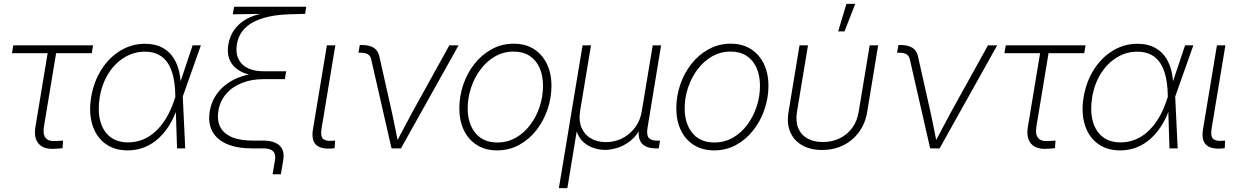

<svg xmlns="http://www.w3.org/2000/svg" viewBox="-20 -762 6367 986"><path d="M261.2 2Q204.6 5.9 178.7 -23.7Q152.8 -53.2 161.6 -108.4L224.6 -488.8H41.5L48.3 -529.3H458L451.2 -488.8H268.1L205.6 -111.3Q199.2 -71.8 214.8 -53.2Q230.5 -34.7 268.6 -38.1Q276.9 -38.1 285.9 -38.8Q294.9 -39.6 303.7 -40L301.3 -1Q292 0 282 0.7Q272 1.5 261.2 2Z M635.7 10.3Q566.4 10.3 519.8 -24.9Q473.1 -60.1 454.1 -121.8Q435.1 -183.6 448.2 -263.7Q461.9 -343.8 501.2 -405.3Q540.5 -466.8 598.4 -502Q656.2 -537.1 724.6 -537.1Q771 -537.1 805.2 -521.5Q839.4 -505.9 861.8 -477.3Q884.3 -448.7 895.8 -410.2Q907.2 -371.6 908.2 -325.2H922.4L918.5 -267.6L931.2 0H889.2L879.9 -284.7Q878.4 -332 869.1 -371.1Q859.9 -410.2 841.6 -438.2Q823.2 -466.3 794.2 -481.4Q765.1 -496.6 723.1 -496.6Q667.5 -496.6 618.9 -467Q570.3 -437.5 537.1 -385Q503.9 -332.5 492.2 -263.2Q481 -194.3 494.6 -141.8Q508.3 -89.4 544.7 -60.1Q581.1 -30.8 637.7 -30.8Q677.7 -30.8 713.4 -45.2Q749 -59.6 778.8 -87.2Q808.6 -114.7 832.3 -153.6Q856 -192.4 872.6 -240.7L969.2 -529.3H1011.7L917.5 -263.2L902.3 -202.1H888.7Q872.1 -154.3 847.2 -115.2Q822.3 -76.2 790 -47.9Q757.8 -19.5 719 -4.6Q680.2 10.3 635.7 10.3Z M1379.9 132.8 1392.1 60.5Q1395.5 40 1390.1 26.6Q1384.8 13.2 1369.9 6.6Q1355 0 1329.1 0H1273.4Q1196.8 0 1144.8 -22.7Q1092.8 -45.4 1070.1 -87.9Q1047.4 -130.4 1057.1 -189.9Q1064 -231.9 1084 -265.1Q1104 -298.3 1133.8 -322.5Q1163.6 -346.7 1200 -361.8Q1236.3 -377 1275.9 -382.3L1275.4 -376Q1245.1 -380.9 1220 -393.3Q1194.8 -405.8 1177.7 -425.3Q1160.6 -444.8 1153.8 -471.4Q1147 -498 1152.3 -532.2Q1160.2 -578.1 1184.6 -611.1Q1209 -644 1246.6 -664.6Q1284.2 -685.1 1331.1 -693.4V-690.9L1175.3 -688.5L1182.1 -727.5H1552.7L1546.9 -690.9L1464.4 -688.5Q1346.2 -684.6 1277.3 -646.5Q1208.5 -608.4 1196.8 -535.2Q1186 -471.2 1222.4 -433.6Q1258.8 -396 1335 -396H1449.7L1442.9 -355.5H1332.5Q1271 -355.5 1221.7 -335.7Q1172.4 -315.9 1141.1 -279.5Q1109.9 -243.2 1101.6 -193.4Q1089.4 -120.1 1134.3 -80.1Q1179.2 -40 1279.3 -40H1332Q1388.2 -40 1415.5 -14.6Q1442.9 10.7 1434.6 60.5L1422.4 132.8Z M1678.2 1Q1625 3.9 1601.8 -19.8Q1578.6 -43.5 1586.9 -96.7L1658.7 -529.3H1702.1L1631.3 -101.6Q1625 -63 1638.7 -49.6Q1652.3 -36.1 1687 -39.1Q1691.4 -39.6 1694.3 -39.6Q1697.3 -39.6 1700.7 -40L1698.7 -1Q1694.3 -0.5 1689 0Q1683.6 0.5 1678.2 1Z M1990.7 0 1886.2 -457.5Q1881.8 -475.6 1868.9 -483.4Q1856 -491.2 1832.5 -491.2H1820.8L1827.6 -530.8H1838.9Q1877.9 -530.8 1899.9 -516.4Q1921.9 -502 1928.2 -472.2L1993.2 -182.6Q2002 -144 2009.5 -104.5Q2017.1 -64.9 2024.9 -26.4H2012.7Q2033.7 -64.9 2054 -104.2Q2074.2 -143.6 2095.7 -182.6L2287.6 -529.3H2335L2039.1 0Z M2532.7 10.3Q2473.1 10.3 2429.4 -17.1Q2385.7 -44.4 2362.3 -93Q2338.9 -141.6 2338.9 -205.6Q2338.9 -267.6 2358.9 -326.9Q2378.9 -386.2 2416.3 -433.6Q2453.6 -481 2505.1 -509.3Q2556.6 -537.6 2618.7 -537.6Q2678.2 -537.6 2721.4 -510.3Q2764.6 -482.9 2788.3 -434.3Q2812 -385.7 2812 -321.3Q2812 -259.3 2791.7 -200Q2771.5 -140.6 2734.4 -93.3Q2697.3 -45.9 2646 -17.8Q2594.7 10.3 2532.7 10.3ZM2533.7 -30.3Q2586.9 -30.3 2630.1 -55.4Q2673.3 -80.6 2704.3 -122.6Q2735.4 -164.6 2752 -216.3Q2768.6 -268.1 2768.6 -321.3Q2768.6 -374 2751 -413.6Q2733.4 -453.1 2699.7 -475.1Q2666 -497.1 2617.7 -497.1Q2565.4 -497.1 2522.2 -472.2Q2479 -447.3 2447.8 -405.5Q2416.5 -363.8 2399.2 -311.8Q2381.8 -259.8 2381.8 -205.6Q2381.8 -127 2421.6 -78.6Q2461.4 -30.3 2533.7 -30.3Z M2850.1 204.1 2971.7 -529.3H3015.1L2959 -191.4Q2951.2 -142.6 2966.1 -106.9Q2981 -71.3 3013.7 -51.8Q3046.4 -32.2 3091.8 -32.2Q3137.7 -32.2 3176.3 -52Q3214.8 -71.8 3241.5 -107.4Q3268.1 -143.1 3275.9 -191.4L3332 -529.3H3375L3305.2 -105Q3299.3 -69.3 3311.5 -54.4Q3323.7 -39.6 3356.9 -39.6H3369.6L3362.8 0H3349.6Q3297.4 0 3275.6 -25.9Q3253.9 -51.8 3262.2 -105L3274.4 -176.8H3292.5Q3283.7 -124 3261.2 -88.6Q3238.8 -53.2 3208.7 -32Q3178.7 -10.7 3146.7 -1.5Q3114.7 7.8 3087.4 7.8Q3059.6 7.8 3030 -1.5Q3000.5 -10.7 2976.6 -32Q2952.6 -53.2 2941.2 -88.6Q2929.7 -124 2938.5 -176.8H2956.5L2893.6 204.1Z M3647 10.3Q3587.4 10.3 3543.7 -17.1Q3500 -44.4 3476.6 -93Q3453.1 -141.6 3453.1 -205.6Q3453.1 -267.6 3473.1 -326.9Q3493.2 -386.2 3530.5 -433.6Q3567.9 -481 3619.4 -509.3Q3670.9 -537.6 3732.9 -537.6Q3792.5 -537.6 3835.7 -510.3Q3878.9 -482.9 3902.6 -434.3Q3926.3 -385.7 3926.3 -321.3Q3926.3 -259.3 3906 -200Q3885.7 -140.6 3848.6 -93.3Q3811.5 -45.9 3760.3 -17.8Q3709 10.3 3647 10.3ZM3647.9 -30.3Q3701.2 -30.3 3744.4 -55.4Q3787.6 -80.6 3818.6 -122.6Q3849.6 -164.6 3866.2 -216.3Q3882.8 -268.1 3882.8 -321.3Q3882.8 -374 3865.2 -413.6Q3847.7 -453.1 3814 -475.1Q3780.3 -497.1 3731.9 -497.1Q3679.7 -497.1 3636.5 -472.2Q3593.3 -447.3 3562 -405.5Q3530.8 -363.8 3513.4 -311.8Q3496.1 -259.8 3496.1 -205.6Q3496.1 -127 3535.9 -78.6Q3575.7 -30.3 3647.9 -30.3Z M4201.2 8.3Q4142.1 8.3 4099.9 -15.6Q4057.6 -39.6 4038.6 -83.3Q4019.5 -127 4029.3 -186L4085.9 -529.3H4129.4L4072.8 -187.5Q4064.9 -139.6 4079.1 -104.7Q4093.3 -69.8 4126 -51.3Q4158.7 -32.7 4205.6 -32.7Q4252.9 -32.7 4291.5 -51.3Q4330.1 -69.8 4356 -104.7Q4381.8 -139.6 4389.6 -187.5L4446.3 -529.3H4489.7L4433.1 -186Q4423.3 -127.4 4391.1 -83.5Q4358.9 -39.6 4310.1 -15.6Q4261.2 8.3 4201.2 8.3ZM4284.2 -600.6 4326.7 -742.2H4372.1L4316.9 -600.6Z M4756.8 0 4652.3 -457.5Q4647.9 -475.6 4635 -483.4Q4622.1 -491.2 4598.6 -491.2H4586.9L4593.8 -530.8H4605Q4644 -530.8 4666 -516.4Q4688 -502 4694.3 -472.2L4759.3 -182.6Q4768.1 -144 4775.6 -104.5Q4783.2 -64.9 4791 -26.4H4778.8Q4799.8 -64.9 4820.1 -104.2Q4840.3 -143.6 4861.8 -182.6L5053.7 -529.3H5101.1L4805.2 0Z M5357.9 2Q5301.3 5.9 5275.4 -23.7Q5249.5 -53.2 5258.3 -108.4L5321.3 -488.8H5138.2L5145 -529.3H5554.7L5547.9 -488.8H5364.7L5302.2 -111.3Q5295.9 -71.8 5311.5 -53.2Q5327.1 -34.7 5365.2 -38.1Q5373.5 -38.1 5382.6 -38.8Q5391.6 -39.6 5400.4 -40L5397.9 -1Q5388.7 0 5378.7 0.7Q5368.7 1.5 5357.9 2Z M5732.4 10.3Q5663.1 10.3 5616.5 -24.9Q5569.8 -60.1 5550.8 -121.8Q5531.7 -183.6 5544.9 -263.7Q5558.6 -343.8 5597.9 -405.3Q5637.2 -466.8 5695.1 -502Q5752.9 -537.1 5821.3 -537.1Q5867.7 -537.1 5901.9 -521.5Q5936 -505.9 5958.5 -477.3Q5981 -448.7 5992.4 -410.2Q6003.9 -371.6 6004.9 -325.2H6019L6015.1 -267.6L6027.8 0H5985.8L5976.6 -284.7Q5975.1 -332 5965.8 -371.1Q5956.5 -410.2 5938.2 -438.2Q5919.9 -466.3 5890.9 -481.4Q5861.8 -496.6 5819.8 -496.6Q5764.2 -496.6 5715.6 -467Q5667 -437.5 5633.8 -385Q5600.6 -332.5 5588.9 -263.2Q5577.6 -194.3 5591.3 -141.8Q5605 -89.4 5641.4 -60.1Q5677.7 -30.8 5734.4 -30.8Q5774.4 -30.8 5810.1 -45.2Q5845.7 -59.6 5875.5 -87.2Q5905.3 -114.7 5929 -153.6Q5952.6 -192.4 5969.2 -240.7L6065.9 -529.3H6108.4L6014.2 -263.2L5999 -202.1H5985.4Q5968.8 -154.3 5943.8 -115.2Q5918.9 -76.2 5886.7 -47.9Q5854.5 -19.5 5815.7 -4.6Q5776.9 10.3 5732.4 10.3Z M6249 1Q6195.8 3.9 6172.6 -19.8Q6149.4 -43.5 6157.7 -96.7L6229.5 -529.3H6272.9L6202.1 -101.6Q6195.8 -63 6209.5 -49.6Q6223.1 -36.1 6257.8 -39.1Q6262.2 -39.6 6265.1 -39.6Q6268.1 -39.6 6271.5 -40L6269.5 -1Q6265.1 -0.5 6259.8 0Q6254.4 0.5 6249 1Z"/></svg>

Font: Inter 24pt ExtraLight
Style: Italic
Weight: 250
Italic angle: -9.3988°
Version: Version 4.001;git-66647c0bb